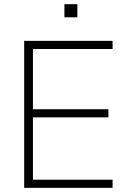

<svg xmlns="http://www.w3.org/2000/svg" viewBox="-20 -901 610 921"><path d="M96 0V-705H520V-666H138V-377H500V-338H138V-39H520V0ZM289 -818V-881H351V-818Z"/></svg>

Font: Nunito Sans ExtraLight
Style: Regular
Weight: 200
Designer: Vernon Adams
Foundry: Vernon Adams
Version: Version 3.006; ttfautohint (v1.8.3)